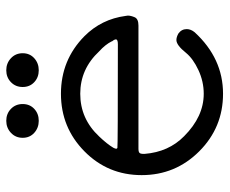

<svg xmlns="http://www.w3.org/2000/svg" viewBox="-78 -622 714 597"><g transform="rotate(-90 278.5 -324.0)"><path d="M201 -560Q179 -560 163.5 -574Q148 -588 148 -610Q148 -632 163.5 -646.5Q179 -661 201 -661Q223 -661 238 -646.5Q253 -632 253 -610Q253 -588 238 -574Q223 -560 201 -560ZM358 -560Q336 -560 321 -574Q306 -588 306 -610Q306 -632 321 -646.5Q336 -661 358 -661Q380 -661 395.5 -646.5Q411 -632 411 -610Q411 -588 395.5 -574Q380 -560 358 -560ZM285 13Q180 13 106 -61Q32 -135 32 -240Q32 -345 106 -418Q180 -491 285 -491Q390 -491 464 -418Q517 -365 527 -290L528 -283Q528 -274 523 -262Q518 -250 497 -250H114Q104 -250 101 -246.5Q98 -243 98 -236V-231Q104 -156 153 -108Q214 -47 285 -47Q323 -47 358.5 -63.5Q394 -80 412 -102Q436 -132 452 -132Q461 -132 472 -126Q486 -116 486 -100Q486 -87 476 -75Q395 13 285 13ZM439 -314Q454 -314 454 -320Q454 -325 448 -332V-333Q438 -353 417 -372Q362 -431 285 -431Q207 -431 152 -372Q129 -348 117 -328Q114 -322 114 -319Q114 -317 116.5 -315.5Q119 -314 439 -314Z"/></g></svg>

Font: Gardens CM
Style: Regular
Weight: 400
Designer: Created by: Aleksander Shevchuk, 2010. Modifed by: Daren Olsen, 2020.
Foundry: High-Logic / FontCreator v.13.0.0 build 2663 (64-bit)
Version: Version 3.003 Ukrainian, initial release